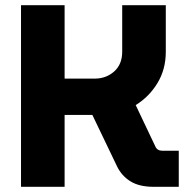

<svg xmlns="http://www.w3.org/2000/svg" viewBox="-20 -720 717 740"><path d="M61 0V-700H229V-417H345Q389 -417 420 -444.5Q451 -472 451 -521V-700H619V-520Q619 -453 587 -400Q555 -347 503 -315L579 -155Q586 -139 606 -139H669V0H572Q517 0 483 -21Q449 -42 431 -79L336 -277H229V0Z"/></svg>

Font: MuseoModerno
Style: Bold
Weight: 700
Designer: Pablo Cosgaya, Héctor Gatti, Marcela Romero, and the Authors of The MuseoModerno Project.
Foundry: Omnibus-Type Team
Version: Version 1.001